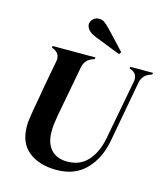

<svg xmlns="http://www.w3.org/2000/svg" viewBox="-129 -978 954 1096"><g transform="rotate(15 348.5 -430.5)"><path d="M307 18Q205 18 142.5 -31.5Q80 -81 80 -181Q80 -203 83.5 -226Q87 -249 91 -274L106 -358Q114 -408 125.5 -468Q137 -528 147 -583Q154 -630 109 -647L102 -650L104 -660H357L355 -650L345 -646Q300 -631 291 -584L234 -281Q230 -258 227 -234.5Q224 -211 224 -187Q224 -120 257.5 -82Q291 -44 355 -44Q430 -44 476 -95.5Q522 -147 538 -234L604 -583Q613 -632 567 -648L561 -650L563 -660H697L695 -650L685 -646Q640 -631 631 -584L565 -225Q545 -116 480 -49Q415 18 307 18ZM491 -727 482 -713Q404 -743 329 -773Q295 -787 283 -803Q271 -819 271 -832Q271 -851 285.5 -865Q300 -879 321 -879Q338 -879 351.5 -870Q365 -861 387 -838Q411 -813 438.5 -783.5Q466 -754 491 -727Z"/></g></svg>

Font: DeepMind Serif Display
Style: Italic
Weight: 400
Italic angle: -12°
Designer: Frank Grießhammer / Modifications: Colophon Foundry
Foundry: Colophon Foundry
Version: Version 5.003; ttfautohint (v1.8.2)